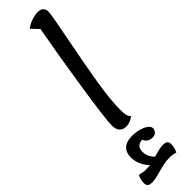

<svg xmlns="http://www.w3.org/2000/svg" viewBox="-417 -749 1069 1069"><g transform="rotate(-45 118.0 -214.0)"><path d="M177 2Q150 25 117 25Q92 25 78 9.5Q64 -6 64 -36Q64 -86 98.5 -310.5Q133 -535 163 -697L122 -740Q141 -756 169 -765.5Q197 -775 218 -775Q239 -775 251 -765Q263 -755 263 -735Q263 -719 253.5 -667Q244 -615 232 -553Q199 -386 179 -264.5Q159 -143 159 -61Q159 -38 162.5 -23Q166 -8 177 2ZM225 271Q225 298 212 324Q189 317 162 317Q139 317 118 321.5Q97 326 68 334Q23 347 0 347Q-22 347 -29.5 339Q-37 331 -37 316Q-37 294 -24 264Q4 272 24 272Q35 272 59 270Q37 248 25 220.5Q13 193 13 164Q13 126 35.5 105Q58 84 103 84Q147 84 182 100Q217 116 216 139Q215 151 205.5 161.5Q196 172 178 172Q171 172 167 171Q140 168 127 139Q81 142 81 188Q81 226 112 257Q121 254 138 249.5Q155 245 165.5 243Q176 241 187 241Q210 241 217.5 248.5Q225 256 225 271Z"/></g></svg>

Font: Lemonada Light
Style: Regular
Weight: 300
Designer: Mohamed Gaber (Arabic) Eduardo Tunni (Latin)
Foundry: Kief Type Foundry
Version: Version 3.006